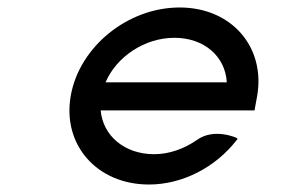

<svg xmlns="http://www.w3.org/2000/svg" viewBox="-20 -482 797 513"><path d="M660 -187 667 -225C690 -356 599 -462 460 -462C321 -462 192 -357 169 -226C146 -95 239 11 378 11C469 11 556 -36 611 -106C611 -106 615 -111 615 -111C615 -111 611 -114 611 -114C611 -114 552 -141 506 -108C473 -85 433 -70 392 -70C313 -70 255 -119 249 -187ZM262 -262C291 -330 366 -381 446 -381C526 -381 582 -331 586 -262Z"/></svg>

Font: Charger Monospace
Style: Regular
Weight: 400
Designer: Jasper
Foundry: Cannot Into Space Fonts
Version: Version 0.980